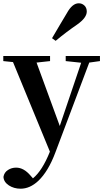

<svg xmlns="http://www.w3.org/2000/svg" viewBox="-24 -875 627 1166"><path d="M101 271C139 271 175 255 209 223C249 185 284 127 313 49L518 -495L583 -504V-535H375V-504L469 -494L339 -110L198 -495L280 -504V-535H-4V-504L55 -498L279 46C248 124 213 178 176 208L162 192C134 159 105 143 74 143C55 143 39 148 25 157C9 167 0 181 -3 199C-2 220 9 237 30 251C50 264 74 271 101 271ZM314 -627C357 -663 401 -696 446 -727C484 -754 503 -780 503 -805C503 -820 498 -833 488 -842C478 -851 467 -855 454 -855C428 -855 404 -835 382 -795C372 -778 359 -756 342 -728C319 -689 302 -661 292 -643Z"/></svg>

Font: AllPunType Bold
Style: Regular
Weight: 700
Version: 1.0